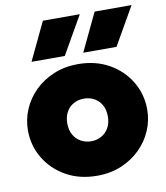

<svg xmlns="http://www.w3.org/2000/svg" viewBox="-87 -844 808 932"><g transform="rotate(-10 317.5 -378.5)"><path d="M317.5 15Q230.5 15 164.2 -22.5Q98 -60 60.8 -122.5Q23.5 -185 23.5 -260Q23.5 -314 44.8 -363.5Q66 -413 105.2 -451.5Q144.5 -490 198.5 -512.5Q252.5 -535 317.5 -535Q404.5 -535 470.8 -497.5Q537 -460 574.2 -397.5Q611.5 -335 611.5 -260Q611.5 -206 590.2 -156.5Q569 -107 529.8 -68.5Q490.5 -30 436.8 -7.5Q383 15 317.5 15ZM317.5 -155Q345.5 -155 368.2 -167.8Q391 -180.5 404.2 -204Q417.5 -227.5 417.5 -260Q417.5 -292.5 404.5 -316Q391.5 -339.5 368.8 -352.2Q346 -365 317.5 -365Q289 -365 266.2 -352.2Q243.5 -339.5 230.5 -316Q217.5 -292.5 217.5 -260Q217.5 -227.5 230.8 -204Q244 -180.5 266.8 -167.8Q289.5 -155 317.5 -155ZM353.5 -585 442.5 -772H624.5L517.5 -585ZM98.5 -585 187.5 -772H369.5L262.5 -585Z"/></g></svg>

Font: Geologica Black
Style: Regular
Weight: 900
Designer: Sindre Bremnes, Frode Helland
Foundry: Monokrom Skriftforlag AS
Version: Version 1.010;gftools[0.9.28]